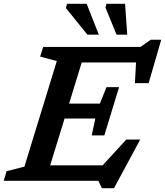

<svg xmlns="http://www.w3.org/2000/svg" viewBox="-42 -955 872 1014"><path d="M496 39 477.5 0H-22.5L-7 -51L87 -75L258 -632.5L170 -656L186 -707H699.5L754 -745H809.5L743 -516H670.5L676.5 -625H389.5L323 -408H485.5L520.5 -495H587L509 -240H442.5L461.5 -329H299L223 -82H500L625 -218H698.5L560 39ZM480 -772H419.5L306 -912.5L312 -935H415.5ZM630 -772H573.5L515 -915L520 -935H618.5Z"/></svg>

Font: Newsreader 6pt Medium
Style: Italic
Weight: 500
Italic angle: -17°
Designer: Hugues Gentile
Foundry: Production Type
Version: Version 1.003; ttfautohint (v1.8.3)